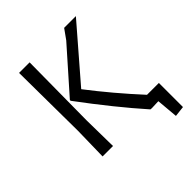

<svg xmlns="http://www.w3.org/2000/svg" viewBox="-208 -778 1042 1042"><g transform="rotate(-45 313.0 -257.5)"><path d="M282 -340Q387 -203 513 -66H604V119L543 126L532 2L480 4L470 3Q342 -141 197 -336V-342L412 -585L452 -641H542ZM106 0 110 -193 106 -641H187L183 -200L186 0Z"/></g></svg>

Font: Alegreya Sans SC
Style: Regular
Weight: 400
Designer: Juan Pablo del Peral
Foundry: Huerta Tipografica
Version: Version 2.007